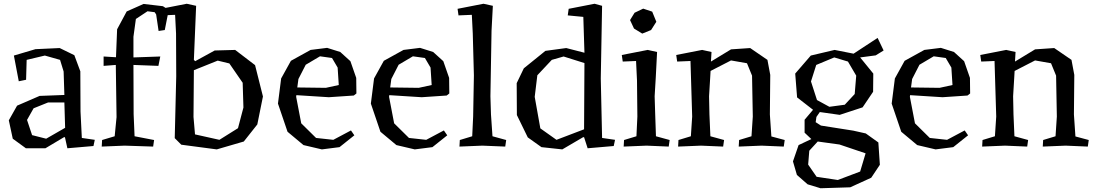

<svg xmlns="http://www.w3.org/2000/svg" viewBox="-20 -776 5828 1023"><path d="M151 -56 226 -37 327 -95 323 -230H236L159 -199L124 -137ZM409 -182 416 -41 485 -31 478 2 339 14 326 -45H321L222 14H118L48 -37L27 -135L71 -213L191 -265L323 -270L319 -395L300 -457L219 -480L122 -457L119 -351L80 -343L54 -480L169 -514L298 -520L376 -482L408 -396Z M879 -723 858 -616 825 -611 812 -699 804 -711 766 -716 704 -675 691 -580V-470L834 -475L824 -425L691 -430L692 -168L697 -50L801 -30L796 5L644 0L522 5L524 -30L591 -50L601 -152L597 -430L532 -425V-475L598 -471L604 -620L655 -715L745 -755L848 -743Z M1013 -457 1020 -450 1124 -507 1233 -510 1339 -429 1381 -262 1351 -113 1279 -22 1135 20 946 -5 911 -40 919 -370 918 -597 913 -697 842 -694 837 -729 975 -756 1025 -745ZM1011 -153 1019 -60 1149 -31 1248 -93 1277 -203 1273 -335 1202 -438 1140 -453 1013 -402Z M1559 -269 1558 -260 1585 -119 1664 -41 1756 -31 1850 -81 1868 -55 1789 8 1695 20 1597 -3 1512 -74 1461 -224 1478 -358 1530 -452 1635 -510 1723 -521 1793 -499 1847 -450 1878 -361 1879 -278 1865 -267 1732 -258ZM1609 -431 1570 -355 1564 -310 1716 -308 1785 -323 1779 -416 1749 -467 1685 -476Z M2054 -269 2053 -260 2080 -119 2159 -41 2251 -31 2345 -81 2363 -55 2284 8 2190 20 2092 -3 2007 -74 1956 -224 1973 -358 2025 -452 2130 -510 2218 -521 2288 -499 2342 -450 2373 -361 2374 -278 2360 -267 2227 -258ZM2104 -431 2065 -355 2059 -310 2211 -308 2280 -323 2274 -416 2244 -467 2180 -476Z M2599 -613 2593 -263 2596 -166 2604 -50 2677 -30 2672 5 2550 0 2428 5 2430 -30 2496 -50 2501 -155 2505 -374 2499 -597 2494 -697 2423 -694 2418 -729 2556 -756 2606 -745Z M3092 -45H3087L2976 20L2865 8L2792 -44L2734 -163L2733 -333L2771 -412L2886 -505L2997 -520L3094 -495L3088 -686L3005 -694L3010 -729L3148 -756L3188 -745L3181 -358L3188 -41L3257 -31L3250 2L3111 14ZM2945 -31 3092 -87 3094 -440 2983 -475 2920 -457 2843 -375 2829 -260 2859 -92Z M3361 -708 3407 -730 3455 -714 3477 -660 3449 -616 3402 -597 3358 -624 3337 -669ZM3474 -363 3468 -263 3471 -166 3475 -50 3548 -30 3543 5 3425 0 3303 5 3305 -30 3371 -50 3376 -155 3374 -347 3369 -451 3298 -448 3293 -483 3431 -510 3481 -499Z M4090 -49 4161 -30 4156 5 4038 0 3916 5 3918 -30 3984 -50 3991 -155 3987 -373 3960 -439 3875 -454 3766 -398 3764 -363 3758 -263 3760 -166 3765 -50 3838 -30 3833 5 3715 0 3593 5 3595 -30 3661 -50 3668 -155 3659 -451 3588 -448 3583 -483 3721 -510 3771 -499 3768 -448 3875 -513 3977 -520 4069 -457 4084 -377 4082 -166Z M4656 -574 4688 -507 4646 -481 4563 -470 4633 -384 4632 -287 4576 -204 4454 -164 4348 -179 4330 -153 4326 -125 4354 -107 4526 -80 4593 -65 4660 -17 4668 102 4622 171 4510 222 4352 227 4283 206 4226 156 4205 84 4235 -3 4303 -35 4267 -69V-138L4312 -191L4227 -257L4217 -384L4300 -480L4427 -510L4528 -490ZM4399 -207 4481 -218 4534 -275 4542 -373 4498 -448 4425 -470 4329 -430 4301 -342 4333 -243ZM4453 -6 4337 -22 4292 27 4286 101 4331 166 4444 183 4563 138 4592 41Z M4829 -269 4828 -260 4855 -119 4934 -41 5026 -31 5120 -81 5138 -55 5059 8 4965 20 4867 -3 4782 -74 4731 -224 4748 -358 4800 -452 4905 -510 4993 -521 5063 -499 5117 -450 5148 -361 5149 -278 5135 -267 5002 -258ZM4879 -431 4840 -355 4834 -310 4986 -308 5055 -323 5049 -416 5019 -467 4955 -476Z M5710 -49 5781 -30 5776 5 5658 0 5536 5 5538 -30 5604 -50 5611 -155 5607 -373 5580 -439 5495 -454 5386 -398 5384 -363 5378 -263 5380 -166 5385 -50 5458 -30 5453 5 5335 0 5213 5 5215 -30 5281 -50 5288 -155 5279 -451 5208 -448 5203 -483 5341 -510 5391 -499 5388 -448 5495 -513 5597 -520 5689 -457 5704 -377 5702 -166Z"/></svg>

Font: Alike Angular
Style: Regular
Weight: 400
Version: Version 1.210